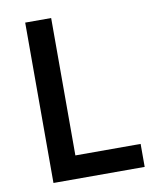

<svg xmlns="http://www.w3.org/2000/svg" viewBox="-80 -760 673 823"><g transform="rotate(-10 256.5 -349.0)"><path d="M86 0V-698H199V-100H483V0Z"/></g></svg>

Font: IBM Plex Sans Thai Medium
Style: Regular
Weight: 500
Designer: Mike Abbink, Paul van der Laan, Pieter van Rosmalen, Ben Mitchell, Mark Frömberg
Foundry: Bold Monday
Version: Version 1.1